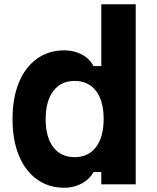

<svg xmlns="http://www.w3.org/2000/svg" viewBox="-20 -868 740 904"><path d="M283 16Q209 16 154 -23.5Q99 -63 69 -135.5Q39 -208 39 -307Q39 -407 69 -479.5Q99 -552 154 -591.5Q209 -631 283 -631Q328 -631 365 -611.5Q402 -592 420 -557H457V-848H619V0H457V-58H420Q402 -24 365 -4Q328 16 283 16ZM331 -128Q396 -128 432 -175.5Q468 -223 468 -308Q468 -393 432 -440Q396 -487 331 -487Q267 -487 231 -439.5Q195 -392 195 -307Q195 -222 231 -175Q267 -128 331 -128Z"/></svg>

Font: Martian Mono
Style: Bold
Weight: 700
Designer: Roman Shamin
Foundry: Evil Martians
Version: Version 1.000